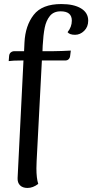

<svg xmlns="http://www.w3.org/2000/svg" viewBox="-20 -762 456 949"><path d="M416 -660Q416 -629 396 -609.5Q376 -590 351 -590Q324 -590 314 -603Q335 -629 335 -660Q335 -706 280 -706Q245 -706 226.5 -683Q208 -660 201 -625Q194 -590 191 -536L190 -509H242Q259 -509 286 -510Q313 -511 330 -512L327 -488Q326 -476 319.5 -469.5Q313 -463 302 -463H187L161 35Q160 46 160 70Q160 119 169 147Q143 167 116 167Q92 167 79 154Q66 141 67 118L96 -463H83Q43 -463 23 -460L25 -485Q26 -497 33.5 -503Q41 -509 51 -509H99L101 -552Q105 -635 146.5 -688.5Q188 -742 283 -742Q345 -742 380.5 -720.5Q416 -699 416 -660Z"/></svg>

Font: Arima Madurai Medium
Style: Regular
Weight: 500
Designer: Joana Correia and Natanael Gama
Foundry: NDISCOVER
Version: Version 1.020